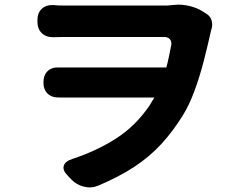

<svg xmlns="http://www.w3.org/2000/svg" viewBox="-20 -764 1040 831"><path d="M142 -677Q142 -709 161.5 -726.5Q181 -744 213 -742Q227 -740 258 -740Q274 -740 308.5 -740Q343 -740 388 -740Q433 -740 482 -740Q531 -740 575.5 -740Q620 -740 653.5 -740Q687 -740 702 -740L737 -743Q765 -746 798 -738.5Q831 -731 855 -716L874 -704Q890 -694 895.5 -676.5Q901 -659 896 -640Q896 -639 895.5 -639Q895 -639 894 -634Q880 -571 862.5 -502.5Q845 -434 822 -371.5Q799 -309 771 -264Q728 -195 678 -140.5Q628 -86 562 -42.5Q496 1 406 39Q376 52 343.5 44Q311 36 289 13L273 -4Q250 -27 256 -46.5Q262 -66 293 -76Q399 -111 483 -165Q567 -219 627 -307L648 -342H273Q262 -342 251.5 -342Q241 -342 237 -342Q205 -341 186.5 -358.5Q168 -376 168 -407Q168 -439 186.5 -456.5Q205 -474 237 -472Q241 -472 250 -472Q259 -472 267 -472H700Q706 -494 711 -518Q716 -542 721 -568Q724 -584 715.5 -594Q707 -604 690 -604Q658 -604 610.5 -604Q563 -604 510 -604Q457 -604 407 -604Q357 -604 317.5 -604Q278 -604 259 -604Q246 -604 232 -603.5Q218 -603 213 -603Q181 -602 161.5 -620Q142 -638 142 -670Z"/></svg>

Font: Chiron GoRound TC EB
Style: Regular
Weight: 700
Designer: Ryoko NISHIZUKA 西塚涼子 (kana, bopomofo & ideographs); Paul D. Hunt (Latin, Greek & Cyrillic); Sandoll Communications 산돌커뮤니
Foundry: Adobe
Version: Version 1.000;hotconv 1.1.1;makeotfexe 2.6.0